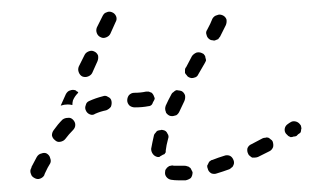

<svg xmlns="http://www.w3.org/2000/svg" viewBox="-20 -297 536 329"><path d="M298 12Q303 11 307 8Q310 4 310 -2Q309 -4 308 -6Q307 -9 305 -10Q303 -12 301 -12Q299 -13 296 -13Q291 -13 286 -13Q281 -13 278 -13Q275 -14 273 -13Q270 -13 268 -11Q266 -10 265 -8Q263 -6 263 -3Q262 2 265 6Q268 10 273 11Q279 12 286 12Q292 12 298 12ZM66 -17Q68 -21 66 -26Q65 -31 60 -34Q56 -36 51 -34Q46 -33 43 -28Q40 -22 34 -11Q34 -9 33 -8Q32 -6 32 -4Q32 -1 33 1Q34 4 35 5Q37 7 39 8Q44 11 49 9Q54 7 56 3Q56 2 57 0Q62 -11 66 -17ZM377 -10Q379 -11 380 -14Q381 -16 381 -18Q381 -21 380 -23Q378 -28 374 -30Q369 -32 364 -30Q354 -27 344 -23Q342 -23 340 -21Q338 -20 337 -17Q336 -15 335 -13Q335 -10 336 -8Q337 -3 342 0Q347 2 352 0Q362 -3 373 -7Q375 -8 377 -10ZM448 -45Q449 -50 447 -55Q446 -57 444 -58Q442 -60 440 -61Q437 -62 435 -61Q432 -61 430 -60Q420 -55 411 -50Q406 -48 404 -43Q403 -38 405 -34Q406 -31 408 -30Q410 -28 412 -27Q414 -27 417 -27Q419 -27 422 -28Q432 -33 442 -38Q446 -40 448 -45ZM242 -33Q239 -37 239 -42Q241 -53 244 -66Q245 -68 247 -70Q248 -72 250 -73Q253 -74 255 -74Q257 -75 260 -74Q265 -73 267 -68Q270 -64 268 -59Q265 -48 264 -39Q264 -38 264 -36Q263 -35 262 -33Q259 -32 256 -30Q254 -29 253 -28Q253 -28 252 -28Q251 -28 250 -28Q245 -29 242 -33ZM109 -83Q109 -88 105 -92Q101 -96 96 -95Q91 -95 87 -92Q79 -84 72 -74Q69 -70 69 -65Q70 -60 74 -57Q78 -53 83 -54Q89 -55 92 -59Q98 -67 105 -74Q109 -78 109 -83ZM495 -70Q496 -72 496 -75Q497 -77 496 -80Q496 -82 494 -84Q491 -88 486 -89Q481 -90 477 -87Q475 -86 474 -85Q469 -82 468 -77Q467 -72 470 -68Q472 -66 474 -64Q476 -63 478 -62Q481 -62 483 -63Q486 -63 488 -64Q490 -66 491 -67Q493 -68 495 -70ZM263 -111Q263 -108 264 -106Q264 -104 266 -102Q268 -100 270 -99Q272 -98 275 -98Q277 -98 280 -99Q282 -99 284 -101Q286 -103 287 -105Q291 -114 296 -124Q298 -129 297 -134Q295 -139 291 -141Q288 -142 286 -142Q283 -143 281 -142Q279 -141 277 -139Q275 -138 274 -136Q268 -125 264 -116Q263 -113 263 -111ZM170 -114Q172 -119 171 -124Q170 -129 165 -131Q161 -134 156 -132Q144 -129 133 -124Q128 -122 127 -117Q125 -112 127 -108Q129 -103 134 -101Q139 -99 143 -102Q152 -106 162 -108Q167 -110 170 -114ZM211 -113Q206 -113 202 -116Q198 -120 198 -125Q198 -130 201 -134Q205 -138 210 -138Q221 -138 230 -140Q233 -140 235 -140Q238 -139 240 -138Q242 -136 243 -134Q244 -132 245 -129Q245 -129 245 -128Q245 -128 245 -127Q244 -126 244 -125Q242 -122 241 -119Q240 -117 238 -116Q236 -115 234 -115Q224 -113 211 -113ZM84 -116Q84 -116 84 -116Q84 -116 84 -116L93 -136Q96 -141 100 -142Q105 -144 110 -142Q111 -141 112 -140Q114 -140 114 -139Q114 -138 113 -137Q108 -132 105 -125Q104 -121 104 -117Q100 -118 96 -118Q90 -118 84 -116ZM297 -177Q297 -175 297 -172Q298 -170 300 -168Q301 -166 303 -165Q308 -162 313 -164Q318 -165 320 -170L331 -189Q332 -191 333 -193Q333 -196 332 -198Q332 -201 330 -203Q329 -205 326 -206Q322 -208 317 -207Q312 -205 309 -201L299 -182Q297 -180 297 -177ZM115 -173Q117 -168 121 -166Q126 -164 131 -166Q136 -168 138 -172L147 -192Q149 -197 148 -202Q146 -207 141 -209Q137 -211 132 -209Q127 -207 125 -203L115 -183Q113 -178 115 -173ZM334 -237Q335 -232 340 -229Q342 -228 344 -228Q347 -227 349 -228Q352 -229 354 -230Q355 -232 357 -234Q363 -246 367 -254Q369 -259 368 -264Q366 -269 361 -271Q356 -273 352 -271Q347 -270 344 -265Q341 -257 335 -246Q332 -242 334 -237ZM146 -240Q148 -235 153 -233Q157 -231 162 -233Q167 -235 169 -239L178 -259Q181 -264 179 -269Q177 -274 172 -276Q170 -277 167 -277Q165 -277 163 -276Q160 -275 159 -274Q157 -272 156 -270L146 -250Q144 -245 146 -240Z"/></svg>

Font: FRB American Cursive Guidelines Dashed
Style: Italic
Weight: 400
Italic angle: -25°
Version: Version 2.0;Modular Font Editor K font №1